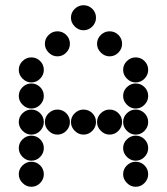

<svg xmlns="http://www.w3.org/2000/svg" viewBox="-20 -718 640 736"><path d="M252 -650Q252 -631 266.5 -616.5Q281 -602 300 -602Q320 -602 334 -616.5Q348 -631 348 -650Q348 -670 334 -684Q320 -698 300 -698Q281 -698 266.5 -684Q252 -670 252 -650ZM152 -550Q152 -531 166.5 -516.5Q181 -502 200 -502Q220 -502 234 -516.5Q248 -531 248 -550Q248 -570 234 -584Q220 -598 200 -598Q181 -598 166.5 -584Q152 -570 152 -550ZM352 -550Q352 -531 366.5 -516.5Q381 -502 400 -502Q420 -502 434 -516.5Q448 -531 448 -550Q448 -570 434 -584Q420 -598 400 -598Q381 -598 366.5 -584Q352 -570 352 -550ZM52 -450Q52 -431 66.5 -416.5Q81 -402 100 -402Q120 -402 134 -416.5Q148 -431 148 -450Q148 -470 134 -484Q120 -498 100 -498Q81 -498 66.5 -484Q52 -470 52 -450ZM452 -450Q452 -431 466.5 -416.5Q481 -402 500 -402Q520 -402 534 -416.5Q548 -431 548 -450Q548 -470 534 -484Q520 -498 500 -498Q481 -498 466.5 -484Q452 -470 452 -450ZM52 -350Q52 -331 66.5 -316.5Q81 -302 100 -302Q120 -302 134 -316.5Q148 -331 148 -350Q148 -370 134 -384Q120 -398 100 -398Q81 -398 66.5 -384Q52 -370 52 -350ZM452 -350Q452 -331 466.5 -316.5Q481 -302 500 -302Q520 -302 534 -316.5Q548 -331 548 -350Q548 -370 534 -384Q520 -398 500 -398Q481 -398 466.5 -384Q452 -370 452 -350ZM52 -250Q52 -231 66.5 -216.5Q81 -202 100 -202Q120 -202 134 -216.5Q148 -231 148 -250Q148 -270 134 -284Q120 -298 100 -298Q81 -298 66.5 -284Q52 -270 52 -250ZM152 -250Q152 -231 166.5 -216.5Q181 -202 200 -202Q220 -202 234 -216.5Q248 -231 248 -250Q248 -270 234 -284Q220 -298 200 -298Q181 -298 166.5 -284Q152 -270 152 -250ZM252 -250Q252 -231 266.5 -216.5Q281 -202 300 -202Q320 -202 334 -216.5Q348 -231 348 -250Q348 -270 334 -284Q320 -298 300 -298Q281 -298 266.5 -284Q252 -270 252 -250ZM352 -250Q352 -231 366.5 -216.5Q381 -202 400 -202Q420 -202 434 -216.5Q448 -231 448 -250Q448 -270 434 -284Q420 -298 400 -298Q381 -298 366.5 -284Q352 -270 352 -250ZM452 -250Q452 -231 466.5 -216.5Q481 -202 500 -202Q520 -202 534 -216.5Q548 -231 548 -250Q548 -270 534 -284Q520 -298 500 -298Q481 -298 466.5 -284Q452 -270 452 -250ZM52 -150Q52 -131 66.5 -116.5Q81 -102 100 -102Q120 -102 134 -116.5Q148 -131 148 -150Q148 -170 134 -184Q120 -198 100 -198Q81 -198 66.5 -184Q52 -170 52 -150ZM452 -150Q452 -131 466.5 -116.5Q481 -102 500 -102Q520 -102 534 -116.5Q548 -131 548 -150Q548 -170 534 -184Q520 -198 500 -198Q481 -198 466.5 -184Q452 -170 452 -150ZM52 -50Q52 -31 66.5 -16.5Q81 -2 100 -2Q120 -2 134 -16.5Q148 -31 148 -50Q148 -70 134 -84Q120 -98 100 -98Q81 -98 66.5 -84Q52 -70 52 -50ZM452 -50Q452 -31 466.5 -16.5Q481 -2 500 -2Q520 -2 534 -16.5Q548 -31 548 -50Q548 -70 534 -84Q520 -98 500 -98Q481 -98 466.5 -84Q452 -70 452 -50Z"/></svg>

Font: Matrix Sans Print
Style: Regular
Weight: 400
Designer: Brad Neil
Version: Version 1.100